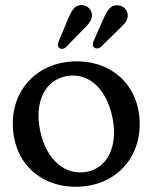

<svg xmlns="http://www.w3.org/2000/svg" viewBox="-20 -719 596 751"><path d="M210 -558.5C205.5 -547.5 204.5 -537.5 212 -531C219.5 -525.5 231 -527.5 238.5 -535L303 -601C322.5 -621 337.5 -635 339.5 -655.5C341 -678.5 325 -697.5 301.5 -699C271 -701 259.5 -676.5 244.5 -641ZM347 -560.5C342.5 -550 341 -539.5 348.5 -533.5C355.5 -527.5 367.5 -528.5 375 -536L440.5 -600C460.5 -619.5 476.5 -632.5 479.5 -653C482 -676 466.5 -695.5 443 -698C412.5 -702 399 -677.5 383.5 -643ZM280 -479C132.5 -479 30 -375 30 -236C30 -90 130.5 11.5 276.5 11.5C424 11.5 526.5 -92 526.5 -233.5C526.5 -377.5 425.5 -479 280 -479ZM320 -47C236.5 -31.5 161 -91 136.5 -210C114 -322 157.5 -405.5 239 -421C323 -437 396 -376.5 420 -258.5C442.5 -148 400.5 -62 320 -47Z"/></svg>

Font: dr Title
Style: Regular
Weight: 400
Version: Version 1.000;hotconv 1.0.109;makeotfexe 2.5.65596